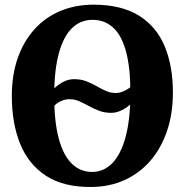

<svg xmlns="http://www.w3.org/2000/svg" viewBox="-20 -772 774 804"><path d="M444.5 -299.5Q417.5 -299.5 394.8 -308.2Q372 -317 351.5 -328.2Q331 -339.5 311.8 -348Q292.5 -356.5 273 -356.5Q254.5 -356.5 241 -351.2Q227.5 -346 217.5 -338.2Q207.5 -330.5 200 -323.5L200.5 -395Q211 -406.5 225 -417Q239 -427.5 255.8 -434Q272.5 -440.5 291 -440.5Q318 -440.5 340.5 -432Q363 -423.5 383.5 -411.8Q404 -400 423.8 -391.2Q443.5 -382.5 463.5 -382.5Q478.5 -382.5 492 -387.8Q505.5 -393 516.2 -400Q527 -407 533.5 -413.5L534 -343.5Q524 -332 509.8 -322Q495.5 -312 479 -305.8Q462.5 -299.5 444.5 -299.5ZM362 11Q246 12 172.5 -36Q99 -84 64.2 -170.2Q29.5 -256.5 29.5 -370Q29.5 -457.5 54 -528Q78.5 -598.5 123.8 -648.8Q169 -699 232.2 -725.8Q295.5 -752.5 373 -752.5Q489 -752 562 -706.5Q635 -661 669.5 -578.5Q704 -496 704 -383.5Q704 -296 679.5 -223.8Q655 -151.5 610 -99.2Q565 -47 502 -18.2Q439 10.5 362 11ZM365.5 -52Q415 -52 451 -89.5Q487 -127 506.5 -200.8Q526 -274.5 526 -382.5Q526 -490.5 507.2 -558Q488.5 -625.5 453 -657.2Q417.5 -689 367.5 -689Q317.5 -689 281.8 -654.5Q246 -620 226.5 -549Q207 -478 207 -370Q207 -262.5 226 -192Q245 -121.5 280.5 -86.8Q316 -52 365.5 -52Z"/></svg>

Font: Merriweather 20pt ExtraBold
Style: Regular
Weight: 800
Version: Version 2.100